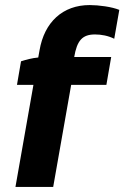

<svg xmlns="http://www.w3.org/2000/svg" viewBox="-20 -738 491 758"><path d="M63 -496 47 -403H112L41 0H190L261 -403H400L419 -513H273C284 -578 305 -602 355 -602C380 -602 407 -597 431 -585L451 -699C422 -711 370 -718 334 -718C228 -718 155 -651 136 -539L131 -511C107 -509 82 -502 63 -496Z"/></svg>

Font: Fixel Display
Style: Bold Italic
Weight: 700
Italic angle: -10°
Designer: AlfaBravo + MacPaw
Foundry: Kyrylo Tkachov, Marchela Mozhyna, Serhii Makarenko, Maria Weinstein, Zakhar Kryvoshyya
Version: Version 1.210;Glyphs 3.2 (3217)